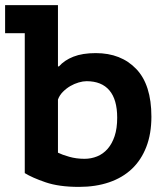

<svg xmlns="http://www.w3.org/2000/svg" viewBox="-33 -720 653 752"><path d="M-13 -700H194V-460H198Q219 -484 254.5 -498Q290 -512 342 -512Q441 -512 500.5 -450Q560 -388 560 -263Q560 -196 540 -144.5Q520 -93 483.5 -58.5Q447 -24 394.5 -6Q342 12 276 12Q198 12 145.5 -6Q93 -24 64 -42V-590H-13ZM306 -402Q292 -402 275 -397Q258 -392 242.5 -383Q227 -374 213.5 -360.5Q200 -347 194 -330V-122Q210 -114 238 -106Q266 -98 298 -98Q324 -98 347.5 -107.5Q371 -117 388.5 -137Q406 -157 416 -187Q426 -217 426 -259Q426 -330 395.5 -366Q365 -402 306 -402Z"/></svg>

Font: PT Mono
Style: Bold
Weight: 700
Monospace: yes
Designer: A.Korolkova, I.Chaeva
Foundry: ParaType Ltd
Version: Version 1.000 OFL